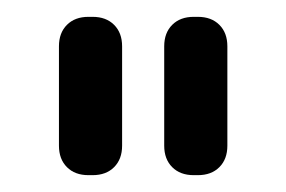

<svg xmlns="http://www.w3.org/2000/svg" viewBox="-20 -834 340 228"><path d="M210 -626H215Q231 -626 240.5 -635.5Q250 -645 250 -661V-779Q250 -795 240.5 -804.5Q231 -814 215 -814H210Q194 -814 184.5 -804.5Q175 -795 175 -779V-661Q175 -645 184.5 -635.5Q194 -626 210 -626ZM85 -626H90Q106 -626 115.5 -635.5Q125 -645 125 -661V-779Q125 -795 115.5 -804.5Q106 -814 90 -814H85Q69 -814 59.5 -804.5Q50 -795 50 -779V-661Q50 -645 59.5 -635.5Q69 -626 85 -626Z"/></svg>

Font: WDXL Lubrifont SC
Style: Regular
Weight: 400
Designer: [WDXL Lubrifont] Copyright 2020-2022 (c) NightFurySL2001, Skr-ZERO; [ZCOOL QingKe HuangYou] Copyright 2018-2022 (c) The 
Version: Version 2.001;hotconv 1.1.1;makeotfexe 2.6.0